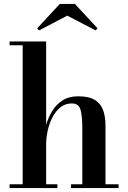

<svg xmlns="http://www.w3.org/2000/svg" viewBox="-20 -962 655 982"><path d="M29 0V-19.5H96V-730.5H29V-750H216V-323Q226.5 -360.5 246.8 -394Q267 -427.5 299.8 -448.5Q332.5 -469.5 379.5 -469.5Q436 -469.5 466.2 -450.2Q496.5 -431 508 -397Q519.5 -363 519.5 -319.5V-19.5H586.5V0H343.5V-19.5H401V-306Q401 -369 391.8 -401Q382.5 -433 347.5 -433Q314 -433 289.2 -413.2Q264.5 -393.5 248.2 -362Q232 -330.5 224 -294Q216 -257.5 216 -224V-19.5H273.5V0ZM180 -806.5 170 -817 286 -942H363L479 -817L469 -806.5L324 -882Z"/></svg>

Font: Bodoni Moda SemiBold
Style: Regular
Weight: 600
Designer: Owen Earl
Foundry: indestructible type
Version: Version 2.005; ttfautohint (v1.8.4.7-5d5b)